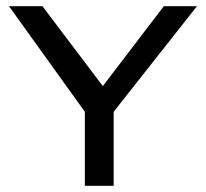

<svg xmlns="http://www.w3.org/2000/svg" viewBox="-20 -600 665 620"><path d="M9 -580 254 -239V0H347V-239L616 -580H509L312 -322L117 -580Z"/></svg>

Font: Charger Pro
Style: ExBdSuExt
Weight: 400
Designer: Jasper
Foundry: Cannot Into Space Fonts
Version: Version 1.09